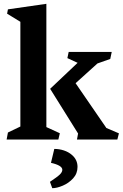

<svg xmlns="http://www.w3.org/2000/svg" viewBox="-20 -739 650 1017"><path d="M17.6 -666.5 22 -689.5 225.6 -718.8V-65.9L296.9 -33.2L289.1 0H15.1L22 -37.1L87.9 -68.8V-623.5ZM543.5 -61 609.9 -32.7 601.6 0H387.7L393.6 -31.7L245.6 -268.6L391.1 -406.2L336.9 -431.2L343.8 -463.9H571.8L564 -426.8L496.1 -402.8L380.4 -298.3ZM360.8 81.5Q390.6 106.9 390.6 145Q390.6 180.2 367.4 205.6Q344.2 231 312.5 244.4Q280.8 257.8 256.8 257.8L244.6 224.1Q283.7 198.2 296.9 185.3Q310.1 172.4 310.1 160.2Q310.1 137.2 250 123.5L267.6 49.8Q293.9 49.8 318.4 57.9Q342.8 65.9 360.8 81.5Z"/></svg>

Font: Vesper Libre
Style: Bold
Weight: 700
Designer: Robert Keller & Kimya Gandhi
Foundry: Mota Italic
Version: Version 1.058